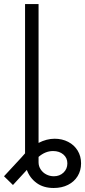

<svg xmlns="http://www.w3.org/2000/svg" viewBox="-50 -727 419 944"><path d="M139.6 -707V-24.4Q179.2 -44.9 218.8 -44.9Q255.4 -44.9 285.2 -29.5Q314.9 -14.2 331.8 13.4Q348.6 41 348.6 76.2Q348.6 111.3 331.8 138.9Q314.9 166.5 284.4 181.9Q253.9 197.3 213.9 197.3Q163.6 197.3 129.9 172.6Q96.2 147.9 82 108.4L13.7 182.6L-30.3 139.6L54.7 47.9Q70.8 29.8 73.2 26.9V-707ZM214.8 139.6Q243.2 139.6 262.2 121.6Q281.2 103.5 281.2 76.2Q281.2 49.3 261.5 32.5Q241.7 15.6 210.9 15.6Q172.9 15.6 139.6 44.4V71.3Q139.6 89.8 149.9 105.7Q160.2 121.6 177.5 130.6Q194.8 139.6 214.8 139.6Z"/></svg>

Font: Pretendard GOV Light
Style: Regular
Weight: 300
Designer: Base glyphs from Inter by Rasmus Andersson; Hangeul glyphs from Noto Sans CJK(Source Han Sans) by Jang Soo-young and Kan
Foundry: Kil Hyung-jin
Version: Version 1.309